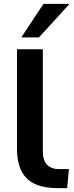

<svg xmlns="http://www.w3.org/2000/svg" viewBox="-20 -974 384 994"><path d="M279.3 0H327.6L336.9 -98.6H285.2C228.5 -98.6 201.7 -132.8 201.7 -189V-718.8H67.9V-206.5C67.9 -73.7 124.5 0 279.3 0ZM181.6 -780.3 340.3 -954.1H205.1L90.3 -780.3Z"/></svg>

Font: Winston SemiBold
Style: Regular
Weight: 600
Designer: Vernon Adams, Kim Jin-seong, David Berlow, Cristiano Sobral
Foundry: The Winston Project Authors
Version: Version 3.004